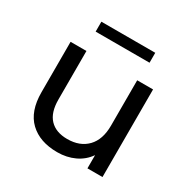

<svg xmlns="http://www.w3.org/2000/svg" viewBox="-159 -851 995 1006"><g transform="rotate(30 338.5 -348.0)"><path d="M585 -530V0H494V-80Q465 -38 418 -16Q371 6 314 6Q208 6 147 -52Q86 -110 86 -225V-530H182V-236Q182 -158 219 -119Q256 -80 325 -80Q401 -80 445 -125.5Q489 -171 489 -256V-530ZM173 -702H499V-642H173Z"/></g></svg>

Font: CMG Sans Medium
Style: Regular
Weight: 500
Designer: Julieta Ulanovsky
Foundry: Julieta Ulanovsky
Version: Version 7.200